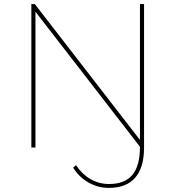

<svg xmlns="http://www.w3.org/2000/svg" viewBox="-20 -720 856 937"><path d="M133 0V-700H150L674 -23L666 0L142 -677H153V0ZM511 197Q458 197 411.5 170.5Q365 144 337 98L351 86Q380 130 421.5 154Q463 178 512 178Q589 178 626 133.5Q663 89 663 -2V-700H683V0Q683 49 672 86Q661 123 639.5 147.5Q618 172 586 184.5Q554 197 511 197Z"/></svg>

Font: Montserrat Thin
Style: Regular
Weight: 100
Designer: Julieta Ulanovsky
Foundry: Julieta Ulanovsky
Version: Version 9.000